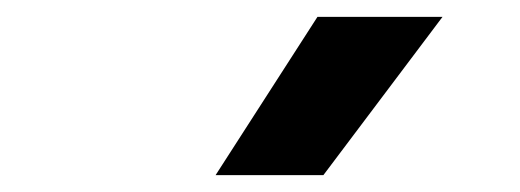

<svg xmlns="http://www.w3.org/2000/svg" viewBox="-20 -828 618 228"><path d="M236 -620 357 -808H505.5L364 -620Z"/></svg>

Font: Encode Sans SemiExpanded SemiBold
Style: Regular
Weight: 600
Width: 6
Designer: Multiple Designers
Foundry: Impallari Type
Version: Version 3.002